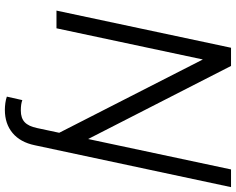

<svg xmlns="http://www.w3.org/2000/svg" viewBox="-108 -632 947 770"><g transform="rotate(90 365.0 -246.5)"><path d="M420 207Q407 207 392.5 205Q378 203 367 199L381 137Q389 140 399 141.5Q409 143 423 143Q453 143 469.5 127.5Q486 112 493 78L512 -11L218 -587L93 0H22L171 -700H244L537 -127L659 -700H730L562 87Q550 145 513 176Q476 207 420 207Z"/></g></svg>

Font: Red Hat Display VF
Style: Italic
Weight: 300
Italic angle: -12°
Designer: Pentagram, MCKL
Foundry: Pentagram, MCKL
Version: Version 1.023